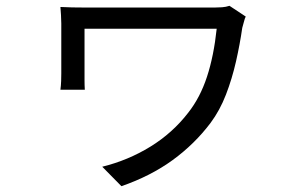

<svg xmlns="http://www.w3.org/2000/svg" viewBox="-20 -561 1040 661"><path d="M826 -504Q823 -499 819.5 -485Q816 -471 814 -465Q806 -409 792.5 -349.5Q779 -290 758 -235.5Q737 -181 705 -138Q650 -65 574.5 -10Q499 45 398 80L332 13Q421 -9 497.5 -56Q574 -103 628 -173Q669 -225 692.5 -296.5Q716 -368 726 -462H271V-308Q271 -300 271 -283.5Q271 -267 272 -252H188Q190 -267 190.5 -282Q191 -297 191 -308V-480Q191 -494 190 -509Q189 -524 188 -537Q205 -536 228.5 -535.5Q252 -535 278 -535H718Q731 -535 744.5 -536Q758 -537 770 -541Z"/></svg>

Font: Source Han Sans SC
Style: Regular
Weight: 400
Designer: Ryoko NISHIZUKA 西塚涼子 (kana, bopomofo & ideographs); Paul D. Hunt (Latin, Greek & Cyrillic); Sandoll Communications 산돌커뮤니
Foundry: Adobe
Version: Version 2.002;hotconv 1.0.116;makeotfexe 2.5.65601; ttfautoh